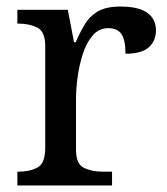

<svg xmlns="http://www.w3.org/2000/svg" viewBox="-20 -566 511 586"><path d="M33 0V-42H36Q70 -42 94 -54.5Q118 -67 118 -114V-426Q118 -470 93.5 -482Q69 -494 36 -494H33V-536H187L206 -437H211Q224 -467 239 -492Q254 -517 279 -531.5Q304 -546 348 -546Q403 -546 429.5 -527Q456 -508 456 -473Q456 -442 434.5 -422Q413 -402 363 -402Q363 -443 351 -461.5Q339 -480 310 -480Q282 -480 263 -458Q244 -436 233 -402Q222 -368 217 -331.5Q212 -295 212 -266V-109Q212 -65 236.5 -53.5Q261 -42 294 -42H322V0Z"/></svg>

Font: Noto Serif Oriya
Style: Regular
Weight: 400
Designer: David Williams
Foundry: Google LLC, David Williams
Version: Version 1.051; ttfautohint (v1.8.4.7-5d5b)